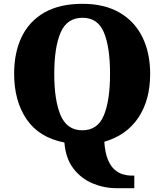

<svg xmlns="http://www.w3.org/2000/svg" viewBox="-20 -745 860 1005"><path d="M590 240Q525 240 465 215Q405 190 364.5 137.5Q324 85 317 1Q184 -25 119 -121Q54 -217 54 -359Q54 -470 93.5 -552Q133 -634 212.5 -679.5Q292 -725 412 -725Q526 -725 605 -679.5Q684 -634 725 -551.5Q766 -469 766 -358Q766 -222 704.5 -129.5Q643 -37 526 -3Q530 55 544.5 90Q559 125 580 143Q601 161 623.5 167.5Q646 174 667 174H683V240ZM411 -63Q491 -63 523.5 -141Q556 -219 556 -358Q556 -498 524 -575Q492 -652 412 -652Q331 -652 297.5 -575Q264 -498 264 -358Q264 -219 297.5 -141Q331 -63 411 -63Z"/></svg>

Font: Noto Serif Myanmar Black
Style: Regular
Weight: 900
Designer: Ben Mitchell and the Monotype Design Team
Foundry: Monotype Imaging Inc.
Version: Version 2.106; ttfautohint (v1.8.4.7-5d5b)